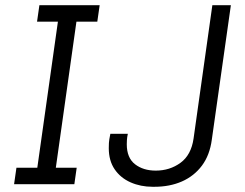

<svg xmlns="http://www.w3.org/2000/svg" viewBox="-20 -706 941 736"><path d="M34 0 43 -63H123L202 -623H122L131 -686H362L353 -623H273L194 -63H274L265 0ZM565 10Q519 10 480.5 -7Q442 -24 419.5 -57Q397 -90 397 -138Q397 -147 397.5 -158Q398 -169 403 -193H470Q467 -179 466.5 -169Q466 -159 466 -153Q466 -101 497.5 -76.5Q529 -52 577 -52Q631 -52 672 -82Q713 -112 722 -175L794 -686H865L792 -171Q784 -111 754 -71Q724 -31 677.5 -10.5Q631 10 572 10Z"/></svg>

Font: Chivo ExtraLight
Style: Italic
Weight: 250
Italic angle: -8.05°
Designer: Hector Gatti
Foundry: Omnibus-Type
Version: Version 2.002